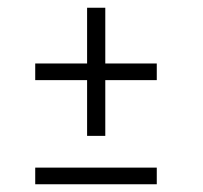

<svg xmlns="http://www.w3.org/2000/svg" viewBox="-20 -546 524 496"><path d="M71 -70V-113H385V-70ZM385 -382V-339H252V-195H205V-339H71V-382H205V-526H252V-382Z"/></svg>

Font: Raleway Thin Light
Style: Italic
Weight: 300
Italic angle: -12°
Version: Version 4.026